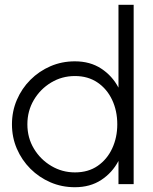

<svg xmlns="http://www.w3.org/2000/svg" viewBox="-20 -770 639 803"><path d="M475.5 -750H539V0H475.5V-97Q449.5 -47.5 403.2 -17.2Q357 13 293 13Q238.5 13 191 -7.5Q143.5 -28 107.2 -64.2Q71 -100.5 50.5 -148Q30 -195.5 30 -250Q30 -304.5 50.5 -352.2Q71 -400 107.2 -436.2Q143.5 -472.5 191 -493Q238.5 -513.5 293 -513.5Q357 -513.5 403.2 -483.2Q449.5 -453 475.5 -403.5ZM293.5 -49Q349 -49 388.5 -76.2Q428 -103.5 449.2 -149.2Q470.5 -195 470.5 -250Q470.5 -306.5 449 -352.2Q427.5 -398 387.8 -425Q348 -452 293.5 -452Q239 -452 193.8 -424.8Q148.5 -397.5 121.5 -351.8Q94.5 -306 94.5 -250Q94.5 -193.5 122 -148Q149.5 -102.5 194.8 -75.8Q240 -49 293.5 -49Z"/></svg>

Font: Urbanist Light
Style: Regular
Weight: 300
Designer: Corey Hu
Foundry: Corey Hu
Version: Version 1.330; ttfautohint (v1.8.4.7-5d5b)